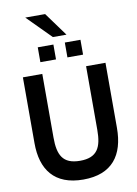

<svg xmlns="http://www.w3.org/2000/svg" viewBox="-111 -1129 862 1209"><g transform="rotate(-10 320.0 -524.0)"><path d="M288 -907H375L265 -1058H138ZM356 -765H456V-860H356ZM183 -765H283V-860H183ZM322 10C507 10 586 -100 586 -274V-690H462V-283C462 -172 433 -110 322 -110C211 -110 182 -172 182 -283V-690H58V-269C58 -100 137 10 322 10Z"/></g></svg>

Font: FREAK Grotesk
Style: Bold
Weight: 700
Designer: La Scuola Open Source
Foundry: La Scuola Open Source
Version: Version 1.000;PS 1.0;hotconv 1.0.72;makeotf.lib2.5.5900